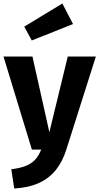

<svg xmlns="http://www.w3.org/2000/svg" viewBox="-25 -854 567 1096"><path d="M353.4 0.6Q331.6 69 293.7 116.4Q255.8 163.8 196.7 190.7Q137.6 217.6 56.2 222L39.6 112.2Q91.6 105.6 123.5 92.5Q155.4 79.4 175.4 57.7Q195.4 36 210.2 0H157L-5 -531.2H160.2L256.8 -99.4L361.8 -531.2H522.2ZM331 -834 391.8 -716.8 156.4 -623 113.4 -702Z"/></svg>

Font: Firava
Style: Regular
Weight: 400
Designer: Carrois Corporate & Edenspiekermann AG
Foundry: Greg Finn Gibson
Version: Version 5.000